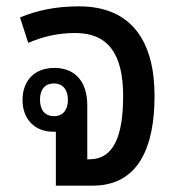

<svg xmlns="http://www.w3.org/2000/svg" viewBox="-20 -585 557 605"><path d="M156 0H272C421 0 467 -129 467 -283C467 -454 395 -565 229 -565C155 -565 96 -552 43 -530L69 -450C114 -469 160 -481 217 -481C319 -481 368 -417 368 -283C368 -155 338 -83 261 -83H255V-253C255 -330 215 -371 151 -371C89 -371 51 -331 51 -270C51 -210 89 -170 147 -170C150 -170 153 -170 156 -170ZM150 -219C121 -219 106 -239 106 -271C106 -302 121 -322 150 -322C178 -322 194 -302 194 -271C194 -238 178 -219 150 -219Z"/></svg>

Font: Noto Sans Thai Looped SemiCondensed Medium
Style: Regular
Weight: 500
Width: 4
Designer: Sasikarn Vongin, Ben Mitchell
Foundry: The Fontpad Ltd
Version: Version 1.001